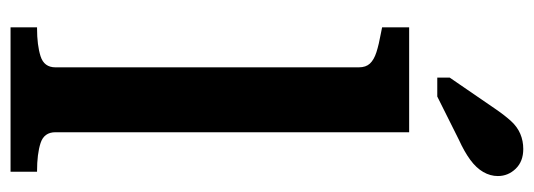

<svg xmlns="http://www.w3.org/2000/svg" viewBox="-336 -652 988 355"><g transform="rotate(90 157.5 -474.0)"><path d="M224 -737V-83Q224 -62 244 -55.5Q264 -49 296 -49H297V0H30V-49H32Q63 -49 83.5 -55.5Q104 -62 104 -83V-644Q104 -657 97 -664.5Q90 -672 76 -676.5Q62 -681 40 -685L30 -687V-737ZM182 -898 123 -812V-789H158L238 -829Q260 -839 275 -850Q290 -861 297.5 -874Q305 -887 305 -901Q305 -920 291.5 -934Q278 -948 255 -948Q240 -948 227 -942.5Q214 -937 203.5 -925.5Q193 -914 182 -898Z"/></g></svg>

Font: Roboto Serif 36pt Medium
Style: Regular
Weight: 500
Designer: Greg Gazdowicz
Foundry: Commercial Type
Version: Version 1.008